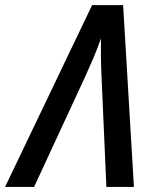

<svg xmlns="http://www.w3.org/2000/svg" viewBox="-81 -736 605 756"><path d="M-61 0 281.7 -715.8H403.8L446.3 0H337.9L318.4 -443.4Q316.9 -474.6 316.4 -512.5Q315.9 -550.3 316.4 -584.5Q303.7 -547.4 287.4 -509Q271 -470.7 254.4 -434.1L53.2 0Z"/></svg>

Font: Open Sans SemiCondensed SemiBold
Style: Italic
Weight: 600
Width: 4
Italic angle: -12°
Designer: Monotype Design Team
Foundry: Monotype Imaging Inc.
Version: Version 3.000